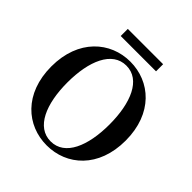

<svg xmlns="http://www.w3.org/2000/svg" viewBox="-238 -1070 1261 1261"><g transform="rotate(45 392.5 -440.0)"><path d="M229 -833H557V-899H229ZM393 19C578 19 738 -118 738 -370C738 -623 577 -759 393 -759C209 -759 48 -621 48 -370C48 -117 209 19 393 19ZM393 -18C261 -18 197 -170 197 -370C197 -569 261 -722 393 -722C525 -722 588 -569 588 -370C588 -170 525 -18 393 -18Z"/></g></svg>

Font: Noto Serif CJK HK
Style: Bold
Weight: 700
Designer: Ryoko NISHIZUKA 西塚涼子 (kana & ideographs); Frank Grießhammer (Latin, Greek & Cyrillic); Wenlong ZHANG 张文龙 (bopomofo); San
Foundry: Adobe
Version: Version 2.001;hotconv 1.1.0;makeotfexe 2.6.0